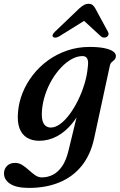

<svg xmlns="http://www.w3.org/2000/svg" viewBox="-66 -712 617 986"><path d="M418 -4Q400 81.5 354.5 138.5Q309 195.5 240 224.2Q171 253 82.5 253Q18.5 253 -13.5 232.2Q-45.5 211.5 -45.5 178.5Q-45.5 156 -30.2 140.2Q-15 124.5 11.5 124.5Q31.5 124.5 49 135.8Q66.5 147 82.5 161.8Q98.5 176.5 114.8 187.8Q131 199 149 199Q179 199 205.5 185.5Q232 172 252.8 142.2Q273.5 112.5 285.5 62.5L349.5 -201L367 -190Q343.5 -126.5 307.5 -81.5Q271.5 -36.5 227.8 -12.8Q184 11 135.5 11Q99 11 72.8 -4.8Q46.5 -20.5 34.2 -53.2Q22 -86 26.5 -136Q30.5 -187 50.2 -235.8Q70 -284.5 103 -327Q136 -369.5 180.5 -401.8Q225 -434 279 -452.5Q333 -471 394 -471Q440.5 -471 471 -464.5Q501.5 -458 516 -447Q530.5 -436 529 -422.5Q528 -410.5 521.2 -404.5Q514.5 -398.5 507.5 -392.5Q500.5 -386.5 498 -374ZM149.5 -145Q147 -111.5 152.5 -92.2Q158 -73 169.2 -65Q180.5 -57 195 -57Q218 -57 243 -75.2Q268 -93.5 291.8 -125.5Q315.5 -157.5 335.2 -197.8Q355 -238 368.2 -282.2Q381.5 -326.5 385 -369Q389 -397.5 382 -410.8Q375 -424 358 -424Q330 -424 301.8 -408.2Q273.5 -392.5 247.5 -365Q221.5 -337.5 200.5 -302Q179.5 -266.5 166.2 -226.2Q153 -186 149.5 -145ZM396 -623.5H345.5L452.5 -525Q459.5 -519 467.8 -518.8Q476 -518.5 482.5 -522.5Q488.5 -526.5 490.8 -533.2Q493 -540 488.5 -548.5L423.5 -668.5Q417 -680 409.5 -686.2Q402 -692.5 389 -692.5Q376 -692.5 365 -686.2Q354 -680 341 -668.5L215.5 -548.5Q206.5 -540 204.5 -533.2Q202.5 -526.5 206 -522.5Q210.5 -518.5 218.8 -518.8Q227 -519 237.5 -525Z"/></svg>

Font: Fraunces Medium
Style: Italic
Weight: 500
Italic angle: -16°
Version: Version 1.000;[b76b70a41]